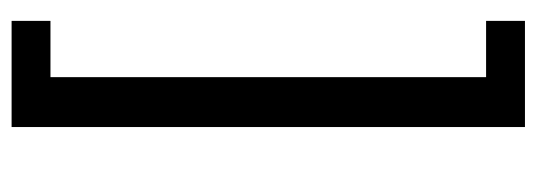

<svg xmlns="http://www.w3.org/2000/svg" viewBox="-317 -428 925 331"><g transform="rotate(90 145.5 -262.5)"><path d="M16 180V113H113V-638H16V-705H199V180Z"/></g></svg>

Font: Nunito Sans 10pt Condensed Medium
Style: Regular
Weight: 500
Width: 3
Designer: Vernon Adams
Foundry: Vernon Adams
Version: Version 3.101;gftools[0.9.27]